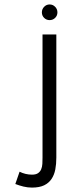

<svg xmlns="http://www.w3.org/2000/svg" viewBox="-20 -643 327 862"><path d="M237.8 -587.4Q237.8 -572.8 227.5 -562.7Q217.3 -552.7 202.6 -552.7Q188.5 -552.7 178.2 -562.7Q168 -572.8 168 -587.4Q168 -602.1 178.2 -612.5Q188.5 -623 202.6 -623Q217.3 -623 227.5 -612.5Q237.8 -602.1 237.8 -587.4ZM232.9 64.5Q232.9 93.3 228.3 117.7Q223.6 142.1 211.4 160.4Q199.2 178.7 178 189Q156.7 199.2 123.5 199.2Q104.5 199.2 85.4 194.6Q66.4 189.9 48.8 183.1L67.9 127.9Q80.6 134.3 94.7 137.7Q108.9 141.1 123.5 141.1Q141.1 141.1 150.6 134.5Q160.2 127.9 164.8 117.2Q169.4 106.4 170.2 92.5Q170.9 78.6 170.9 64.5V-488.3H232.9Z"/></svg>

Font: SengPathom
Style: Regular
Weight: 400
Designer: John M. Durdin
Foundry: Lao Script for Windows
Version: Version 1.300